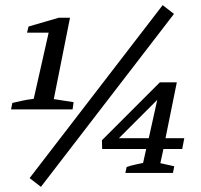

<svg xmlns="http://www.w3.org/2000/svg" viewBox="-20 -672 780 746"><path d="M23 -247 28 -272Q49 -277 67.5 -281Q86 -285 111 -288L169 -545H85L91 -569L208 -603H252L189 -287L266 -275L262 -247ZM139 54 95 20 612 -652 656 -618ZM467 0 472 -23Q489 -29 503.5 -32Q518 -35 536 -39L548 -93H377L376 -127L601 -352H667L623 -135H696L688 -93H615L603 -38L657 -26L652 0ZM442 -135H558L591 -284Z"/></svg>

Font: Piazzolla SC Medium
Style: Italic
Weight: 500
Italic angle: -11.3°
Designer: Juan Pablo del Peral
Foundry: Huerta Tipografica
Version: Version 1.330